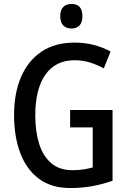

<svg xmlns="http://www.w3.org/2000/svg" viewBox="-20 -939 647 969"><path d="M334 -384H548V-27Q498 -9 445.5 0.5Q393 10 335 10Q240 10 177 -36.5Q114 -83 82.5 -166Q51 -249 51 -359Q51 -468 86 -550Q121 -632 189 -678Q257 -724 356 -724Q408 -724 454 -712Q500 -700 538 -679L504 -594Q469 -613 432.5 -624Q396 -635 357 -635Q260 -635 209 -562Q158 -489 158 -356Q158 -276 177.5 -213.5Q197 -151 238.5 -115.5Q280 -80 346 -80Q376 -80 401.5 -84Q427 -88 448 -94V-296H334ZM341 -919Q396 -919 396 -857Q396 -826 381 -810.5Q366 -795 341 -795Q315 -795 299.5 -810.5Q284 -826 284 -857Q284 -888 299 -903.5Q314 -919 341 -919Z"/></svg>

Font: Noto Sans Georgian Condensed Medium
Style: Regular
Weight: 500
Width: 3
Designer: Monotype Design Team, Akaki Razmadze
Foundry: Google LLC
Version: Version 2.005; ttfautohint (v1.8.4.7-5d5b)